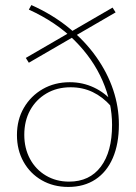

<svg xmlns="http://www.w3.org/2000/svg" viewBox="-20 -735 537 759"><path d="M250 4Q191 4 145 -22.5Q99 -49 73 -95.5Q47 -142 47 -201Q47 -262 74.5 -309Q102 -356 149 -383Q196 -410 256 -410Q307 -410 351.5 -389Q396 -368 428 -330L418 -316Q386 -352 346.5 -371Q307 -390 259 -390Q205 -390 163.5 -365.5Q122 -341 99 -299Q76 -257 76 -202Q76 -149 98.5 -107Q121 -65 161.5 -41Q202 -17 253 -17Q334 -17 378.5 -76Q423 -135 423 -241Q423 -329 385.5 -415.5Q348 -502 275 -575Q202 -648 94 -697L104 -715Q187 -678 251.5 -625.5Q316 -573 360.5 -510Q405 -447 427.5 -379.5Q450 -312 450 -243Q450 -166 426 -110.5Q402 -55 357 -25.5Q312 4 250 4ZM94 -487 82 -506 425 -705 437 -686Z"/></svg>

Font: Ysabeau Office Thin
Style: Regular
Weight: 250
Designer: Christian Thalmann (Catharsis Fonts)
Version: Version 2.001;gftools[0.9.30]; featfreeze: tnum,lnum,ss02